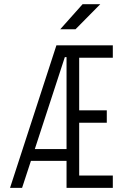

<svg xmlns="http://www.w3.org/2000/svg" viewBox="-20 -914 626 934"><path d="M28.8 0H87.4L130.4 -131.3H303.7V0H528.8V-60.1H365.2V-316.9H499.5V-377.4H365.2V-633.3H528.8V-693.4H254.4ZM149.4 -189 295.4 -636.2H303.7V-189ZM272.9 -771.5H347.2L467.8 -893.6H381.8Z"/></svg>

Font: Cascadia Mono NF Light
Style: Regular
Weight: 300
Monospace: yes
Designer: Aaron Bell
Foundry: Saja Typeworks
Version: Version 2404.023